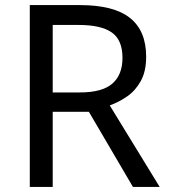

<svg xmlns="http://www.w3.org/2000/svg" viewBox="-20 -734 662 754"><path d="M294 -714Q427 -714 490.5 -663.5Q554 -613 554 -511Q554 -454 533 -416Q512 -378 479.5 -355.5Q447 -333 411 -320L607 0H502L329 -295H187V0H97V-714ZM289 -636H187V-371H294Q381 -371 421 -405.5Q461 -440 461 -507Q461 -577 419 -606.5Q377 -636 289 -636Z"/></svg>

Font: Noto Sans Avestan
Style: Regular
Weight: 400
Designer: Monotype Design Team
Foundry: Monotype Imaging Inc.
Version: Version 2.003; ttfautohint (v1.8.4.7-5d5b)